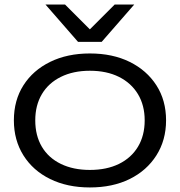

<svg xmlns="http://www.w3.org/2000/svg" viewBox="-20 -811 790 844"><path d="M375 13Q276 13 200.5 -24Q125 -61 83 -128Q41 -195 41 -282Q41 -370 83 -436Q125 -502 200.5 -539Q276 -576 375 -576Q475 -576 550 -539Q625 -502 667.5 -436Q710 -370 710 -282Q710 -195 667.5 -128Q625 -61 550 -24Q475 13 375 13ZM375 -64Q449 -64 503 -90.5Q557 -117 586.5 -166Q616 -215 616 -282Q616 -348 586.5 -397Q557 -446 503 -473Q449 -500 375 -500Q302 -500 247.5 -473Q193 -446 164 -397Q135 -348 135 -282Q135 -215 164 -166Q193 -117 247.5 -90.5Q302 -64 375 -64ZM427 -627H323L180 -791H266L393 -664H357L484 -791H570Z"/></svg>

Font: Unbounded Light
Style: Regular
Weight: 300
Designer: Luke Prowse, Jean-Baptiste Morizot, Fátima Lázaro, Florian Runge
Foundry: NaN
Version: Version 1.700